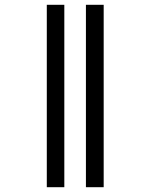

<svg xmlns="http://www.w3.org/2000/svg" viewBox="-20 -780 627 800"><path d="M338 0V-760H412V0ZM175 0V-760H248V0Z"/></svg>

Font: NotoSerif-Regular
Style: Regular
Weight: 400
Designer: Monotype Design Team
Foundry: Monotype Imaging Inc.
Version: Version 2.007; ttfautohint (v1.8) -l 8 -r 50 -G 200 -x 14 -D